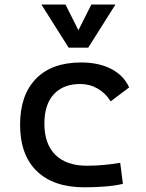

<svg xmlns="http://www.w3.org/2000/svg" viewBox="-20 -796 626 826"><path d="M342.8 9.8Q210.4 9.8 138.4 -59.8Q66.4 -129.4 66.4 -259.8Q66.4 -386.7 134.5 -457Q202.6 -527.3 329.1 -527.3Q404.8 -527.3 458.7 -499.3Q512.7 -471.2 535.6 -419.9L456.1 -359.9Q434.1 -395.5 399.9 -415Q365.7 -434.6 325.2 -434.6Q252 -434.6 211.4 -390.4Q170.9 -346.2 170.9 -264.6Q170.9 -176.3 218.5 -129.6Q266.1 -83 354.5 -83Q390.6 -83 426.8 -86.4Q462.9 -89.8 497.1 -95.7L508.8 -4.9Q468.8 3.9 426 6.8Q383.3 9.8 342.8 9.8ZM275.4 -590.8 158.2 -776.4H261.7L322.3 -656.2H312.5L373 -776.4H476.6L359.4 -590.8Z"/></svg>

Font: Cascadia Code PL
Style: Regular
Weight: 400
Monospace: yes
Designer: Aaron Bell
Foundry: Saja Typeworks
Version: Version 2102.003